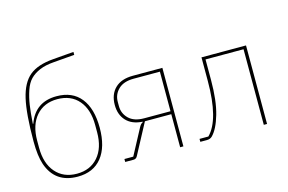

<svg xmlns="http://www.w3.org/2000/svg" viewBox="-95 -964 1791 1195"><g transform="rotate(-15 800.5 -366.5)"><path d="M274 12Q129 12 83 -121Q64 -177 64 -270Q64 -449 86 -544Q108 -639 160.5 -682.5Q213 -726 314 -734L448 -745V-726L314 -715Q259 -711 221.5 -695Q184 -679 160 -654.5Q136 -630 121.5 -587Q107 -544 100 -497.5Q93 -451 88 -378H91Q137 -506 274 -506Q376 -506 430 -438.5Q484 -371 484 -247Q484 -124 429.5 -56Q375 12 274 12ZM461 -224V-270Q461 -371 411.5 -429Q362 -487 274 -487Q188 -487 137.5 -429Q87 -371 87 -270V-224Q87 -123 137.5 -65Q188 -7 274 -7Q360 -7 410.5 -65Q461 -123 461 -224Z M582 0V-19H639L728 -186Q739 -206 752 -211V-214Q684 -218 647.5 -257Q611 -296 611 -359Q611 -427 651.5 -466.5Q692 -506 767 -506H957V0H936V-213H766L661 -16Q653 0 636 0ZM767 -232H936V-487H767Q702 -487 668 -454Q634 -421 634 -373V-346Q634 -298 668 -265Q702 -232 767 -232Z M1066 0V-19H1123Q1209 -105 1209 -355V-506H1496V0H1475V-487H1230V-355Q1230 -222 1205 -136Q1180 -50 1143 -13Q1130 0 1109 0Z"/></g></svg>

Font: IBM Plex Sans Thin
Style: Regular
Weight: 100
Designer: Mike Abbink, Paul van der Laan, Pieter van Rosmalen
Foundry: Bold Monday
Version: Version 3.0